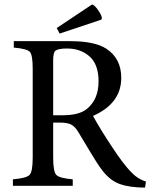

<svg xmlns="http://www.w3.org/2000/svg" viewBox="-20 -835 676 863"><path d="M438 -755 436 -747 248 -684 235 -709 394 -815Q404 -813 420 -791Q436 -768 438 -755ZM636 -19 632 8Q609 8 598 7Q535 3 498 -17Q461 -37 428 -85Q407 -115 331 -243Q317 -266 300 -275Q283 -284 248 -284H219V-127Q219 -64 233 -49Q247 -34 307 -29V0H38V-29Q99 -34 113 -49Q127 -64 127 -127V-526Q127 -588 114 -602Q101 -616 42 -621V-650H295Q406 -650 458 -616Q525 -572 525 -485Q525 -370 398 -314Q432 -252 486 -171Q532 -101 566 -65Q597 -31 636 -19ZM219 -317H263Q335 -317 370 -345Q423 -388 423 -469Q423 -545 383 -581Q342 -617 282 -617Q242 -617 229 -607Q219 -598 219 -564Z"/></svg>

Font: Shafarik
Style: Regular
Weight: 400
Version: Version 1.001; ttfautohint (v1.8.4.7-5d5b)